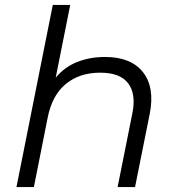

<svg xmlns="http://www.w3.org/2000/svg" viewBox="-20 -762 717 782"><path d="M408 -530Q513 -530 562 -468.5Q611 -407 590 -299L530 0H459L519 -300Q535 -378 502.5 -422Q470 -466 388 -466Q304 -466 248 -420Q192 -374 174 -282L118 0H47L195 -742H266L207 -446Q244 -490 295.5 -510Q347 -530 408 -530Z"/></svg>

Font: Montserrat
Style: Italic
Weight: 400
Italic angle: -11.3°
Designer: Julieta Ulanovsky
Foundry: Julieta Ulanovsky
Version: Version 9.000; ttfautohint (v1.8.4.7-5d5b)